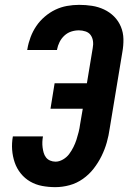

<svg xmlns="http://www.w3.org/2000/svg" viewBox="-20 -763 540 791"><path d="M208 8Q180 8 153.5 3Q127 -2 104.5 -15Q82 -28 65.5 -48.5Q49 -69 40.5 -94Q32 -119 30 -146Q28 -173 33 -201H157Q155 -190 154.5 -178.5Q154 -167 155.5 -155.5Q157 -144 160 -133.5Q163 -123 169.5 -114.5Q176 -106 186.5 -101.5Q197 -97 209 -97Q224 -97 239.5 -106Q255 -115 265 -128.5Q275 -142 282.5 -157Q290 -172 295 -187.5Q300 -203 304 -219Q308 -235 310 -251L321 -315H188L205 -420H338L362 -565Q365 -580 363 -594Q361 -608 353.5 -618.5Q346 -629 332.5 -633.5Q319 -638 305 -638Q289 -638 273.5 -633Q258 -628 245.5 -616.5Q233 -605 225.5 -590Q218 -575 215 -559V-557H92L93 -562Q97 -586 106 -610Q115 -634 129.5 -655.5Q144 -677 164.5 -694.5Q185 -712 208 -723Q231 -734 256 -738.5Q281 -743 306 -743Q333 -743 359 -739Q385 -735 408.5 -724Q432 -713 450 -695Q468 -677 478 -653Q488 -629 488.5 -602Q489 -575 484 -548L432 -234Q428 -205 420 -176.5Q412 -148 398.5 -120.5Q385 -93 366 -68.5Q347 -44 321.5 -26Q296 -8 266.5 0Q237 8 208 8Z"/></svg>

Font: Iosevka Curly Extrabold
Style: Italic
Weight: 800
Italic angle: -9°
Monospace: yes
Designer: Belleve Invis
Foundry: Belleve Invis
Version: Version 22.1.2; ttfautohint (v1.8.4)